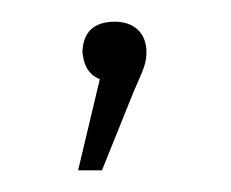

<svg xmlns="http://www.w3.org/2000/svg" viewBox="-20 -66 213 177"><path d="M56 -19V-18C57 -8 60 2 72 7L52 91H74L101 24C109 4 115 -5 115 -17V-18C115 -36 103 -46 86 -46C66 -46 57 -36 56 -19Z"/></svg>

Font: LT Wave Text Thin
Style: Regular
Weight: 100
Designer: Daniel Lyons
Version: Version 2.5 (Glyphs App)